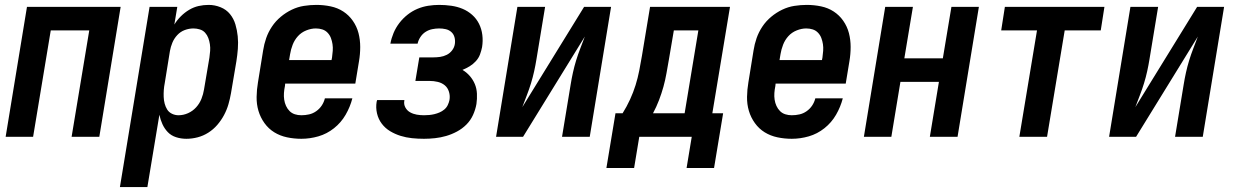

<svg xmlns="http://www.w3.org/2000/svg" viewBox="-20 -558 5040 783"><path d="M3 0 90 -530H472L385 0H272L344 -434H187L115 0Z M469 205 590 -530H703L691 -458Q702 -476 717.5 -491.5Q733 -507 751.5 -518Q770 -529 790 -533.5Q810 -538 831 -538Q856 -538 879.5 -528.5Q903 -519 918 -500.5Q933 -482 940 -458.5Q947 -435 949.5 -410Q952 -385 950 -359Q948 -333 944 -308L922 -178Q918 -155 911.5 -132.5Q905 -110 893.5 -88.5Q882 -67 866 -48.5Q850 -30 829.5 -17Q809 -4 786 2Q763 8 740 8Q718 8 698 1.5Q678 -5 664.5 -19Q651 -33 642.5 -51.5Q634 -70 630 -90L581 205ZM708 -88Q728 -88 747 -96.5Q766 -105 780 -120.5Q794 -136 801.5 -155Q809 -174 812 -193L834 -323Q836 -337 837 -350.5Q838 -364 836 -377.5Q834 -391 829.5 -403Q825 -415 816.5 -424.5Q808 -434 795 -438Q782 -442 769 -442Q751 -442 733.5 -435.5Q716 -429 703 -415Q690 -401 683 -384Q676 -367 673 -350L652 -220Q649 -205 648 -191Q647 -177 647.5 -163Q648 -149 651.5 -135.5Q655 -122 662 -111Q669 -100 681.5 -94Q694 -88 708 -88Z M1209 8Q1179 8 1150.5 2Q1122 -4 1098.5 -18.5Q1075 -33 1058.5 -56Q1042 -79 1034 -106Q1026 -133 1026.5 -163Q1027 -193 1032 -222L1053 -352Q1057 -378 1065.5 -402.5Q1074 -427 1089 -449.5Q1104 -472 1125 -489.5Q1146 -507 1170 -518.5Q1194 -530 1219.5 -534Q1245 -538 1270 -538Q1300 -538 1328.5 -532Q1357 -526 1380 -511Q1403 -496 1419 -473Q1435 -450 1442 -423Q1449 -396 1449 -366.5Q1449 -337 1444 -308L1429 -217H1143L1142 -207Q1139 -193 1138 -179Q1137 -165 1139 -151.5Q1141 -138 1146.5 -126Q1152 -114 1161 -105Q1170 -96 1182.5 -92Q1195 -88 1209 -88Q1225 -88 1240.5 -91.5Q1256 -95 1269.5 -104.5Q1283 -114 1292 -127.5Q1301 -141 1305 -157H1417Q1408 -122 1389.5 -90Q1371 -58 1342 -35Q1313 -12 1278.5 -2Q1244 8 1209 8ZM1159 -313H1332L1334 -323Q1336 -337 1337 -351Q1338 -365 1336 -378Q1334 -391 1329.5 -403Q1325 -415 1316 -424.5Q1307 -434 1294.5 -438Q1282 -442 1268 -442Q1249 -442 1229 -434Q1209 -426 1195 -410.5Q1181 -395 1173.5 -375.5Q1166 -356 1163 -337Z M1709 8Q1684 8 1660 5.5Q1636 3 1613.5 -4Q1591 -11 1571 -23Q1551 -35 1537 -53.5Q1523 -72 1517.5 -95.5Q1512 -119 1516 -143Q1517 -145 1517 -146.5Q1517 -148 1518 -150H1629Q1629 -149 1629 -148.5Q1629 -148 1629 -148Q1626 -133 1633 -120Q1640 -107 1652.5 -100Q1665 -93 1679.5 -90.5Q1694 -88 1709 -88Q1720 -88 1730.5 -89Q1741 -90 1751.5 -92.5Q1762 -95 1772.5 -99.5Q1783 -104 1792 -111.5Q1801 -119 1806 -129.5Q1811 -140 1813 -150Q1816 -167 1811 -183.5Q1806 -200 1794 -210Q1782 -220 1765.5 -224Q1749 -228 1731 -228H1674L1690 -324H1747Q1761 -324 1775 -326Q1789 -328 1802 -334.5Q1815 -341 1824 -353Q1833 -365 1835 -379Q1837 -393 1833.5 -406Q1830 -419 1820.5 -427.5Q1811 -436 1798 -439Q1785 -442 1771 -442Q1757 -442 1742.5 -439Q1728 -436 1715.5 -428Q1703 -420 1694.5 -407Q1686 -394 1683 -380H1572Q1576 -402 1585 -423.5Q1594 -445 1608.5 -464Q1623 -483 1642 -498Q1661 -513 1682.5 -522Q1704 -531 1726.5 -534.5Q1749 -538 1771 -538Q1796 -538 1820.5 -534.5Q1845 -531 1866.5 -522Q1888 -513 1905.5 -497.5Q1923 -482 1933.5 -461Q1944 -440 1947 -415.5Q1950 -391 1946 -366Q1943 -351 1937.5 -336Q1932 -321 1920.5 -308.5Q1909 -296 1895 -287.5Q1881 -279 1866 -273Q1883 -263 1896 -248Q1909 -233 1916.5 -215Q1924 -197 1925 -176Q1926 -155 1923 -134Q1919 -111 1909 -89Q1899 -67 1882 -50Q1865 -33 1843.5 -21.5Q1822 -10 1799.5 -3.5Q1777 3 1754 5.5Q1731 8 1709 8Z M2003 0 2090 -530H2203L2168 -318Q2164 -293 2158.5 -268Q2153 -243 2145.5 -218.5Q2138 -194 2128.5 -169.5Q2119 -145 2110 -121L2362 -530H2472L2385 0H2272L2307 -212Q2311 -237 2316.5 -262Q2322 -287 2329.5 -311.5Q2337 -336 2346.5 -360.5Q2356 -385 2365 -409L2113 0Z M2453 127 2490 -96H2519Q2536 -123 2549.5 -152.5Q2563 -182 2572 -211Q2581 -240 2587 -270.5Q2593 -301 2598 -331L2631 -530H2957L2885 -96H2929L2892 127H2780L2801 0H2587L2566 127ZM2643 -96H2772L2828 -434H2728L2708 -316Q2703 -288 2698 -259.5Q2693 -231 2685.5 -204Q2678 -177 2667.5 -149.5Q2657 -122 2643 -96Z M3209 8Q3179 8 3150.5 2Q3122 -4 3098.5 -18.5Q3075 -33 3058.5 -56Q3042 -79 3034 -106Q3026 -133 3026.5 -163Q3027 -193 3032 -222L3053 -352Q3057 -378 3065.5 -402.5Q3074 -427 3089 -449.5Q3104 -472 3125 -489.5Q3146 -507 3170 -518.5Q3194 -530 3219.5 -534Q3245 -538 3270 -538Q3300 -538 3328.5 -532Q3357 -526 3380 -511Q3403 -496 3419 -473Q3435 -450 3442 -423Q3449 -396 3449 -366.5Q3449 -337 3444 -308L3429 -217H3143L3142 -207Q3139 -193 3138 -179Q3137 -165 3139 -151.5Q3141 -138 3146.5 -126Q3152 -114 3161 -105Q3170 -96 3182.5 -92Q3195 -88 3209 -88Q3225 -88 3240.5 -91.5Q3256 -95 3269.5 -104.5Q3283 -114 3292 -127.5Q3301 -141 3305 -157H3417Q3408 -122 3389.5 -90Q3371 -58 3342 -35Q3313 -12 3278.5 -2Q3244 8 3209 8ZM3159 -313H3332L3334 -323Q3336 -337 3337 -351Q3338 -365 3336 -378Q3334 -391 3329.5 -403Q3325 -415 3316 -424.5Q3307 -434 3294.5 -438Q3282 -442 3268 -442Q3249 -442 3229 -434Q3209 -426 3195 -410.5Q3181 -395 3173.5 -375.5Q3166 -356 3163 -337Z M3503 0 3590 -530H3703L3668 -320H3825L3860 -530H3972L3885 0H3772L3809 -224H3652L3615 0Z M4137 0 4209 -434H4063L4078 -530H4484L4469 -434H4322L4250 0Z M4503 0 4590 -530H4703L4668 -318Q4664 -293 4658.5 -268Q4653 -243 4645.5 -218.5Q4638 -194 4628.5 -169.5Q4619 -145 4610 -121L4862 -530H4972L4885 0H4772L4807 -212Q4811 -237 4816.5 -262Q4822 -287 4829.5 -311.5Q4837 -336 4846.5 -360.5Q4856 -385 4865 -409L4613 0Z"/></svg>

Font: Iosevka Curly Oblique
Style: Bold
Weight: 700
Italic angle: -9°
Monospace: yes
Designer: Belleve Invis
Foundry: Belleve Invis
Version: Version 11.1.0; ttfautohint (v1.8.3)